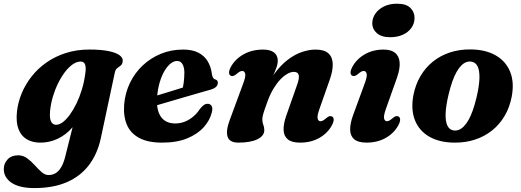

<svg xmlns="http://www.w3.org/2000/svg" viewBox="-69 -742 2759 1017"><path d="M465.1 -10.4Q447 74 401.6 133.2Q356.3 192.3 284.3 223.3Q212.3 254.2 113.7 254.2Q34.3 254.2 -7.3 226.4Q-48.9 198.5 -48.9 153.6Q-48.9 123.6 -28.6 102.1Q-8.3 80.6 26.9 80.6Q53.3 80.6 74.8 96.4Q96.3 112.1 114.9 132.9Q133.5 153.7 151.4 169.5Q169.4 185.2 188.5 185.2Q208.4 185.2 225.1 175.5Q241.8 165.8 255 143.7Q268.3 121.7 277.2 85L341.4 -171.6L364.4 -157.7Q347.5 -105.3 314.2 -66.7Q280.9 -28.1 237.3 -7.3Q193.7 13.5 144.8 13.5Q102.3 13.5 72.3 -4.6Q42.3 -22.6 28.6 -59.2Q14.9 -95.9 20.9 -151.2Q26.2 -200 45.8 -247.5Q65.4 -295.1 98.5 -337Q131.5 -379 177.1 -411Q222.7 -443 280 -461.3Q337.3 -479.6 405 -479.6Q466.6 -479.6 506.4 -471.3Q546.3 -463.1 564.8 -448.9Q583.4 -434.7 581 -417.2Q579 -401.4 570.2 -394.7Q561.4 -387.9 552.1 -381.1Q542.8 -374.3 539.3 -358.1ZM196.4 -156.4Q193.5 -128.1 197.2 -111.5Q201 -95 209.1 -88Q217.2 -81 227.8 -81Q245.3 -81 264.1 -95.2Q282.9 -109.5 301.4 -135.1Q319.9 -160.7 336.3 -194.4Q352.6 -228.1 364.7 -267.8Q376.7 -307.5 382.3 -349.3Q387.9 -384.2 381.8 -400.1Q375.6 -416 358.9 -416Q337.3 -416 315.6 -400.8Q293.9 -385.6 274.1 -359.2Q254.3 -332.8 237.9 -299.3Q221.6 -265.7 210.8 -229Q200.1 -192.3 196.4 -156.4Z M674.2 -209.1Q674.2 -209.1 691.5 -214.4Q708.9 -219.8 736.7 -228.2Q764.6 -236.6 796.7 -246.5Q828.8 -256.4 859.6 -265.8Q890.4 -275.2 912.7 -282.4L895.5 -262.4Q900.8 -279.8 904 -303.5Q907.2 -327.2 907.6 -356.9Q907.6 -385.4 897.6 -402.3Q887.6 -419.1 869 -419.1Q852.1 -419.1 835 -405.7Q818 -392.3 803.1 -367.6Q788.3 -343 777.8 -308.8Q767.3 -274.7 763.5 -232.9Q757.5 -161.4 782.5 -124.7Q807.5 -88.1 859 -88.1Q886.3 -88.1 910.3 -97.7Q934.3 -107.3 954.7 -124.6Q975.1 -142 990.4 -165.4Q1003.5 -181.4 1012.4 -187Q1021.3 -192.7 1031.9 -192.3Q1044.3 -191.9 1051.7 -181.1Q1059.1 -170.3 1052.9 -146.5Q1043.2 -105.4 1010.6 -68.7Q978.1 -32.1 923 -9.3Q868 13.5 789.3 13.5Q714.6 13.5 668.3 -11.4Q622 -36.3 602.8 -82Q583.6 -127.8 588.8 -190.5Q594.1 -250.9 619.6 -303.3Q645 -355.8 686.9 -395.3Q728.8 -434.9 783.4 -457.2Q838 -479.5 901.2 -479.5Q951 -479.5 983 -462.3Q1015.1 -445.2 1032 -416Q1048.9 -386.9 1053.3 -349.9Q1054.9 -339.7 1058.7 -331.9Q1062.6 -324 1069.4 -322Q1076.8 -320.1 1080.8 -315.7Q1084.9 -311.3 1084.9 -303.2Q1084.9 -292.3 1076.1 -282.7Q1067.4 -273.1 1043.3 -266.2Q1020.5 -259.8 985.1 -249.6Q949.7 -239.3 908.6 -227.4Q867.5 -215.4 826.9 -203.5Q786.4 -191.5 752.8 -181.9Q719.3 -172.3 699.1 -166.3Q678.9 -160.3 678.9 -160.3Z M1153 -341Q1144.7 -345.3 1144.3 -356.9Q1143.8 -368.5 1153.1 -386.3Q1175.5 -428.3 1220.5 -453.8Q1265.4 -479.4 1324.8 -479.4Q1362 -479.4 1382.1 -464.3Q1402.3 -449.2 1402.3 -420.5Q1402.3 -403.4 1394.5 -382.2Q1386.8 -361 1375.6 -336.1Q1364.4 -311.2 1352.8 -282.8Q1341.2 -254.5 1333.8 -223L1321.8 -233.1Q1349.1 -302.9 1383.7 -350.3Q1418.3 -397.8 1456.2 -426.2Q1494.1 -454.7 1531.7 -467Q1569.4 -479.4 1602.5 -479.4Q1648.9 -479.4 1670.7 -459.2Q1692.6 -439.1 1693.5 -403.2Q1694.4 -367.4 1677.7 -320.2L1622.7 -163.8Q1610 -128 1613.6 -113.9Q1617.2 -99.8 1628.3 -99.8Q1634.7 -99.8 1641.4 -103.3Q1648.2 -106.9 1658.3 -115.5Q1669.1 -124.7 1676.1 -126.5Q1683.1 -128.4 1689.8 -124.9Q1698.1 -120.6 1698.5 -109Q1699 -97.4 1689.7 -79.6Q1667.7 -37.6 1623.3 -12Q1579 13.5 1520.4 13.5Q1476.4 13.5 1455.3 -4Q1434.2 -21.6 1433.1 -53.8Q1432.1 -86 1447.2 -129.1L1502.7 -287Q1517.4 -325.6 1513.5 -343.5Q1509.6 -361.3 1487.2 -361.3Q1471.6 -361.3 1453.2 -351Q1434.8 -340.6 1416 -321.1Q1397.3 -301.6 1380.2 -273.4Q1363.1 -245.1 1349.6 -209Q1340 -182.7 1333.4 -163.7Q1326.8 -144.8 1323.6 -131.6Q1320.5 -118.5 1320.5 -108.6Q1320.5 -93.2 1325.7 -80.8Q1330.9 -68.5 1330.9 -52.2Q1330.9 -22.4 1294.6 -4.4Q1258.3 13.5 1193.7 13.5Q1146.9 13.5 1136.7 -17.4Q1126.5 -48.4 1147.2 -104.4L1220.1 -302.1Q1233.5 -337.9 1229.6 -352Q1225.7 -366.1 1214.5 -366.1Q1208.2 -366.1 1201.4 -362.8Q1194.6 -359.4 1184.5 -350.4Q1173.7 -341.6 1166.7 -339.8Q1159.7 -337.9 1153 -341Z M1974.6 -163.9Q1962.2 -128.2 1965.6 -114Q1969.1 -99.9 1980.2 -99.9Q1986.6 -99.9 1993.3 -103.4Q2000.1 -107 2010.2 -115.6Q2021 -124.8 2028 -126.6Q2035 -128.5 2041.7 -125Q2050 -120.7 2050.4 -109.1Q2050.9 -97.5 2041.6 -79.7Q2019.6 -37.7 1975.2 -12.1Q1930.9 13.4 1872.3 13.4Q1828.3 13.4 1807.3 -4.3Q1786.3 -22.1 1785.7 -54.3Q1785 -86.5 1800.7 -130.4L1863.6 -302.1Q1876.8 -337.9 1873 -352Q1869.2 -366.1 1858 -366.1Q1851.7 -366.1 1844.9 -362.8Q1838.1 -359.4 1828 -350.4Q1817.2 -341.6 1810.2 -339.8Q1803.2 -337.9 1796.5 -341Q1788.2 -345.3 1787.8 -356.9Q1787.3 -368.5 1796.6 -386.3Q1818.2 -427.9 1862 -453.6Q1905.7 -479.4 1963.1 -479.4Q2002.8 -479.4 2023.9 -462Q2045.1 -444.7 2047.8 -411.3Q2050.5 -377.9 2033.5 -329.6ZM1997.5 -544.9Q1950.7 -544.9 1926.4 -567.2Q1902 -589.4 1903 -621.4Q1903.7 -647.6 1919.9 -670.6Q1936 -693.7 1965.1 -708Q1994.3 -722.4 2034.3 -722.4Q2083.3 -722.4 2105.5 -699.4Q2127.8 -676.5 2126.7 -645Q2126.1 -616.6 2109.7 -593.8Q2093.4 -571 2064.7 -558Q2036 -544.9 1997.5 -544.9Z M2423.2 -480.2Q2502.2 -479.7 2556.1 -449Q2610 -418.3 2632.9 -362.4Q2655.9 -306.6 2641.5 -230Q2630.8 -173.8 2604.2 -128.5Q2577.6 -83.1 2537.8 -51.2Q2498 -19.3 2447.3 -2.6Q2396.6 14.1 2337.6 13.5Q2259.1 12.9 2205.4 -17.8Q2151.8 -48.4 2129.2 -104.5Q2106.6 -160.6 2120.5 -236.7Q2131.3 -293 2157.8 -338.3Q2184.2 -383.6 2223.8 -415.5Q2263.4 -447.4 2313.9 -464.1Q2364.4 -480.8 2423.2 -480.2ZM2332.3 -51.3Q2346.9 -48.9 2360.7 -54Q2374.5 -59.2 2387.5 -72.3Q2400.6 -85.4 2412.6 -106.3Q2424.5 -127.2 2435.1 -156.9Q2445.7 -186.5 2454.8 -224.6Q2469.1 -284.9 2470.5 -326Q2471.8 -367.1 2461.2 -389.5Q2450.7 -411.8 2428.5 -415.4Q2414 -417.8 2400.4 -412.7Q2386.8 -407.5 2373.9 -394.4Q2361 -381.3 2349.1 -360.4Q2337.3 -339.5 2326.8 -309.8Q2316.3 -280.2 2307.2 -242.1Q2292.9 -182.2 2291.4 -140.9Q2290 -99.6 2300.5 -77.3Q2311 -55 2332.3 -51.3Z"/></svg>

Font: Fraunces Wonky
Style: Italic
Weight: 900
Italic angle: -16°
Version: Version 1.000;[b76b70a41]